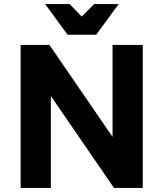

<svg xmlns="http://www.w3.org/2000/svg" viewBox="-20 -920 800 940"><path d="M81 0V-700H222L531 -250V-700H679V0H538L229 -450V0ZM311 -750 201 -900H321L380 -839L441 -900H561L451 -750Z"/></svg>

Font: Golos Text SemiBold
Style: Regular
Weight: 600
Designer: A.Korolkova, Vitaly Kuzmin
Foundry: ParaType Ltd
Version: Version 2.004